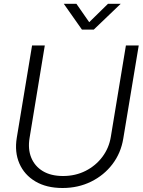

<svg xmlns="http://www.w3.org/2000/svg" viewBox="-20 -963 738 994"><path d="M303.7 10.3Q220.7 10.3 163.3 -23.7Q106 -57.6 80.3 -116.7Q54.7 -175.8 66.9 -250L146 -727.5H211.9L133.3 -250Q123.5 -191.9 141.6 -147.2Q159.7 -102.5 201.7 -77.1Q243.7 -51.8 306.2 -51.8Q370.6 -51.8 423.1 -78.4Q475.6 -105 510 -150.9Q544.4 -196.8 553.7 -254.4L631.8 -727.5H698.2L618.2 -245.6Q606 -170.9 562.3 -113.3Q518.6 -55.7 451.7 -22.7Q384.8 10.3 303.7 10.3ZM375.5 -943.4 441.9 -848.1 539.1 -943.4H604.5V-942.9L465.3 -809.6H404.3L310.5 -942.9V-943.4Z"/></svg>

Font: Inter Display Light
Style: Italic
Weight: 300
Italic angle: -9.39999°
Designer: Rasmus Andersson
Foundry: rsms
Version: Version 4.000;git-a52131595